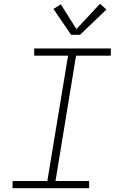

<svg xmlns="http://www.w3.org/2000/svg" viewBox="-20 -990 640 1010"><path d="M46 0V-38H229L338 -697H160V-735H563V-697H380L272 -38H449V0ZM354 -807 261 -943 300 -967 382 -837 506 -970 540 -940 401 -807Z"/></svg>

Font: Iosevka Curly XLtEx
Style: Italic
Weight: 200
Width: 7
Italic angle: -9°
Monospace: yes
Designer: Belleve Invis
Foundry: Belleve Invis
Version: Version 11.1.0; ttfautohint (v1.8.3)